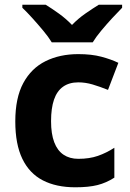

<svg xmlns="http://www.w3.org/2000/svg" viewBox="-20 -837 554 816"><path d="M300 -41Q219 -41 162 -70.5Q105 -100 75 -162Q45 -224 45 -321Q45 -421 79 -484Q113 -547 173.5 -577Q234 -607 313 -607Q369 -607 410.5 -596Q452 -585 483 -570L439 -455Q404 -469 373.5 -478Q343 -487 313 -487Q274 -487 248 -468.5Q222 -450 209.5 -413.5Q197 -377 197 -322Q197 -268 210.5 -232.5Q224 -197 250 -179.5Q276 -162 313 -162Q360 -162 396 -174.5Q432 -187 466 -209V-82Q432 -60 394.5 -50.5Q357 -41 300 -41ZM200 -657Q186 -680 163.5 -707Q141 -734 117.5 -760Q94 -786 75 -804V-817H174Q200 -801 230 -779.5Q260 -758 286 -731Q312 -758 343 -779.5Q374 -801 400 -817H499V-804Q481 -786 457 -760Q433 -734 410.5 -707Q388 -680 374 -657Z"/></svg>

Font: Noto Sans Tamil UI
Style: Regular
Weight: 400
Designer: Jelle Bosma - Monotype Design Team
Foundry: Monotype Imaging Inc.
Version: Version 2.004